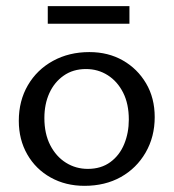

<svg xmlns="http://www.w3.org/2000/svg" viewBox="-20 -594 563 623"><path d="M254 9Q193 9 144.5 -18Q96 -45 68.5 -93Q41 -141 41 -202Q41 -267 70.5 -317.5Q100 -368 152 -396.5Q204 -425 270 -425Q331 -425 378.5 -398Q426 -371 454 -323.5Q482 -276 482 -214Q482 -150 452.5 -99Q423 -48 372 -19.5Q321 9 254 9ZM265 -46Q308 -46 338 -68Q368 -90 383 -126.5Q398 -163 398 -206Q398 -257 379.5 -293.5Q361 -330 329.5 -350Q298 -370 259 -370Q217 -370 186.5 -348.5Q156 -327 140 -291.5Q124 -256 124 -211Q124 -160 143 -123Q162 -86 194 -66Q226 -46 265 -46ZM135 -517V-574H400V-517Z"/></svg>

Font: Ysabeau Office Medium
Style: Regular
Weight: 500
Designer: Christian Thalmann (Catharsis Fonts)
Version: Version 2.001;gftools[0.9.30]; featfreeze: tnum,lnum,ss02